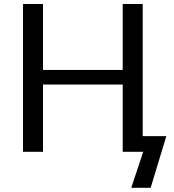

<svg xmlns="http://www.w3.org/2000/svg" viewBox="-20 -736 842 931"><path d="M786.5 -76 710.5 174.5H616.5L674.5 0H575V-326H188.5V0H91.5V-716.5H188.5V-397H575V-716.5H672V-76Z"/></svg>

Font: Lato-Regular
Style: Regular
Weight: 400
Designer: Lukasz Dziedzic with Adam Twardoch and Botio Nikoltchev
Foundry: tyPoland Lukasz Dziedzic
Version: Version 2.015; 2015-08-06; http://www.latofonts.com/